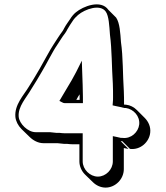

<svg xmlns="http://www.w3.org/2000/svg" viewBox="-20 -739 753 873"><path d="M460 114C505 114 543 75 543 30V-66C551 -64 558 -63 564 -62L529 -97H536L571 -62C619 -56 659 -94 663 -136C666 -162 655 -186 638 -203L603 -238C589 -252 572 -261 553 -263H547C546 -263 545 -264 544 -264C544 -285 544 -305 543 -325C538 -399 540 -479 530 -548C527 -588 525 -634 508 -659L473 -694C439 -743 357 -710 325 -683C317 -677 305 -663 300 -654C291 -640 281 -628 272 -611C270 -606 267 -602 264 -597C249 -577 239 -560 225 -539C210 -518 174 -449 159 -424L133 -380C125 -367 117 -355 110 -343C87 -305 45 -262 50 -207C52 -188 62 -168 78 -152L114 -117C131 -100 154 -88 177 -88H241C250 -87 260 -86 270 -85H284C293 -84 301 -83 310 -83H341V-5C341 17 351 39 366 54L402 89C417 104 438 114 460 114ZM342 -285H327L336 -301L342 -310V-298ZM357 -270V-298C357 -335 355 -371 354 -405L352 -463L326 -411C313 -386 298 -360 288 -344L250 -280L264 -273C267 -271 271 -270 275 -270ZM250 -135H235C224 -136 216 -137 207 -138H142C107 -138 68 -176 65 -208C61 -255 99 -293 123 -335C130 -347 138 -359 146 -372L172 -416C188 -442 223 -511 237 -530C252 -552 261 -569 276 -588C280 -594 284 -600 286 -605C295 -621 302 -631 312 -646C316 -653 329 -666 335 -671C367 -698 436 -722 461 -686C475 -666 477 -622 480 -581C489 -514 488 -433 493 -359C494 -337 494 -318 494 -297C494 -289 494 -281 493 -273L492 -260L505 -257C519 -254 535 -251 545 -248H552C587 -243 617 -211 613 -173C609 -138 576 -107 537 -112H530C524 -113 519 -114 512 -116L493 -120V-5C493 32 461 64 425 64C389 64 356 31 356 -5V-133H275C267 -133 258 -134 250 -135Z"/></svg>

Font: Blanket
Style: Poster
Weight: 900
Foundry: Cannot Into Space Fonts
Version: Version 0.9